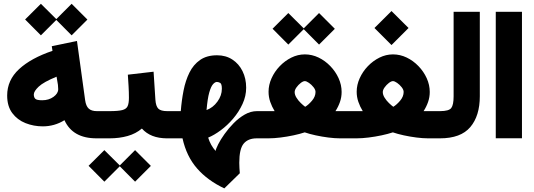

<svg xmlns="http://www.w3.org/2000/svg" viewBox="-20 -745 2874 1034"><path d="M115.2 -640.1 200.2 -724.6 283.2 -642.1 365.7 -724.6 450.7 -639.6 365.7 -554.7 283.2 -637.7 200.2 -554.7ZM18.6 -230.5Q18.6 -313.5 82.8 -372.8Q147 -432.1 262.7 -471.2L258.8 -496.1L394.5 -524.4L438.5 -205.6Q442.9 -173.8 457.8 -160.2Q472.7 -146.5 501.5 -146.5H516.6V0H499.5Q371.6 0 327.1 -97.7Q273.4 -64.5 210.4 -64.5Q161.6 -64.5 117.7 -81.8Q73.7 -99.1 46.1 -136Q18.6 -172.9 18.6 -230.5ZM284.7 -332Q214.4 -303.2 188.2 -278.3Q162.1 -253.4 162.1 -236.3Q162.1 -220.7 170.2 -212.9Q178.2 -205.1 207.5 -205.1Q242.7 -205.1 268.1 -223.4Q293.5 -241.7 293.5 -264.6Q293.5 -276.4 292 -288.1Z M891.1 0H879.4Q791 0 744.1 -52.7Q711.4 -24.9 667 -12.5Q622.6 0 569.8 0H497.1V-146.5H570.8Q616.2 -146.5 638.2 -152.1Q660.2 -157.7 667.2 -173.1Q674.3 -188.5 674.3 -218.3Q674.3 -248.5 672.4 -281Q670.4 -313.5 668.5 -342.8L807.1 -358.9L816.9 -207.5Q819.3 -172.9 832.8 -159.7Q846.2 -146.5 880.4 -146.5H891.1ZM457 147.9 542 63.5 625 146 707.5 63.5 792.5 148.4 707.5 233.4 625 150.4 542 233.4Z M1188 269.5Q1098.1 227.1 1041.3 162.1Q984.4 97.2 962.9 0H871.6V-146.5H953.6Q958 -203.6 968.5 -257.3Q979 -311 1000.2 -354Q1021.5 -397 1057.6 -422.1Q1093.8 -447.3 1148.9 -447.3Q1196.3 -447.3 1231.4 -424.3Q1266.6 -401.4 1286.1 -361.8Q1305.7 -322.3 1305.7 -272.5Q1305.7 -227.5 1286.1 -185.1Q1266.6 -142.6 1235.6 -106.2Q1204.6 -69.8 1168.9 -43.5Q1133.3 -17.1 1101.1 -3.9Q1113.8 37.6 1141.1 67.9Q1142.6 57.1 1155 32.2Q1167.5 7.3 1189 -22.9Q1210.4 -53.2 1238.3 -81.5Q1266.1 -109.9 1298.1 -128.2Q1330.1 -146.5 1363.8 -146.5H1380.4V0H1362.8Q1315.9 0 1292.2 28.6Q1268.6 57.1 1268.6 131.8Q1268.6 145.5 1269.5 159.9Q1270.5 174.3 1271.5 188ZM1092.3 -152.3Q1127 -165 1150.9 -197.8Q1174.8 -230.5 1174.8 -267.1Q1174.8 -293.9 1165.3 -298.8Q1155.8 -303.7 1147.9 -303.7Q1138.2 -303.7 1127.2 -291.5Q1116.2 -279.3 1106.9 -246.8Q1097.7 -214.4 1092.3 -152.3Z M1447.8 -590.3 1532.7 -674.8 1615.7 -592.3 1698.2 -674.8 1783.2 -589.8 1698.2 -504.9 1615.7 -587.9 1532.7 -504.9ZM1786.6 -146.5Q1792.5 -146.5 1798.1 -146.5Q1803.7 -146.5 1808.6 -146.5H1855V0H1810.1Q1782.7 0 1748.3 -4.4Q1713.9 -8.8 1680.2 -16.1Q1646.5 -23.4 1621.1 -32.2Q1594.7 -23.4 1560.3 -16.1Q1525.9 -8.8 1490.5 -4.4Q1455.1 0 1426.3 0H1360.8V-146.5H1427.2Q1435.5 -146.5 1443.1 -146.5Q1450.7 -146.5 1459 -146.5Q1444.3 -170.4 1435.3 -196.5Q1426.3 -222.7 1426.3 -251Q1426.3 -287.6 1442.4 -323.5Q1458.5 -359.4 1486.3 -388.4Q1514.2 -417.5 1549.1 -434.8Q1584 -452.1 1621.6 -452.1Q1660.2 -452.1 1695.6 -435.1Q1731 -418 1759 -388.9Q1787.1 -359.9 1803.5 -323.7Q1819.8 -287.6 1819.8 -250Q1819.8 -221.7 1810.8 -195.8Q1801.8 -169.9 1786.6 -146.5ZM1621.6 -308.1Q1612.3 -308.1 1599.4 -298.1Q1586.4 -288.1 1576.7 -274.4Q1566.9 -260.7 1566.9 -249Q1566.9 -234.4 1576.7 -218.8Q1586.4 -203.1 1599.9 -190.2Q1613.3 -177.2 1623.5 -169.9Q1641.6 -180.7 1660.4 -202.9Q1679.2 -225.1 1679.2 -250Q1679.2 -261.7 1668.5 -275.4Q1657.7 -289.1 1644 -298.6Q1630.4 -308.1 1621.6 -308.1Z M1996.6 -594.2 2088.4 -685.5 2180.2 -594.2 2088.4 -502.4ZM2261.2 -146.5Q2267.1 -146.5 2272.7 -146.5Q2278.3 -146.5 2283.2 -146.5H2329.6V0H2284.7Q2257.3 0 2222.9 -4.4Q2188.5 -8.8 2154.8 -16.1Q2121.1 -23.4 2095.7 -32.2Q2069.3 -23.4 2034.9 -16.1Q2000.5 -8.8 1965.1 -4.4Q1929.7 0 1900.9 0H1835.4V-146.5H1901.9Q1910.2 -146.5 1917.7 -146.5Q1925.3 -146.5 1933.6 -146.5Q1918.9 -170.4 1909.9 -196.5Q1900.9 -222.7 1900.9 -251Q1900.9 -287.6 1917 -323.5Q1933.1 -359.4 1960.9 -388.4Q1988.8 -417.5 2023.7 -434.8Q2058.6 -452.1 2096.2 -452.1Q2134.8 -452.1 2170.2 -435.1Q2205.6 -418 2233.6 -388.9Q2261.7 -359.9 2278.1 -323.7Q2294.4 -287.6 2294.4 -250Q2294.4 -221.7 2285.4 -195.8Q2276.4 -169.9 2261.2 -146.5ZM2096.2 -308.1Q2086.9 -308.1 2074 -298.1Q2061 -288.1 2051.3 -274.4Q2041.5 -260.7 2041.5 -249Q2041.5 -234.4 2051.3 -218.8Q2061 -203.1 2074.5 -190.2Q2087.9 -177.2 2098.1 -169.9Q2116.2 -180.7 2135 -202.9Q2153.8 -225.1 2153.8 -250Q2153.8 -261.7 2143.1 -275.4Q2132.3 -289.1 2118.7 -298.6Q2105 -308.1 2096.2 -308.1Z M2310.1 0V-146.5H2349.6Q2397.5 -146.5 2410.2 -163.3Q2422.9 -180.2 2422.9 -226.1V-681.6H2564V-226.6Q2564 -121.1 2512.7 -60.5Q2461.4 0 2349.1 0Z M2649.9 -681.6H2791V-0.5H2649.9Z"/></svg>

Font: Vazir Black WOL-UI
Style: Black-WOL-UI
Weight: 900
Designer: Saber Rastikerdar
Foundry: Saber Rastikerdar
Version: Version 30.0.0